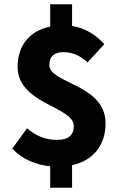

<svg xmlns="http://www.w3.org/2000/svg" viewBox="-20 -765 572 895"><path d="M214 110H316V5C420 -18 472 -93 472 -190C472 -373 210 -375 210 -462C210 -503 234 -522 277 -522C318 -522 355 -505 388 -474L466 -559C427 -602 379 -634 316 -644V-745H214V-641C119 -622 62 -553 62 -454C62 -279 324 -270 324 -177C324 -136 300 -113 246 -113C200 -113 156 -125 106 -167L37 -72C86 -21 150 4 214 10Z"/></svg>

Font: DAIFUKU Sans
Style: Bold
Weight: 700
Designer: Original font ‘Source Han Sans JP’ : Paul D. Hunt
Foundry: Daifuku
Version: Version 1.000